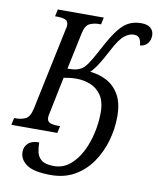

<svg xmlns="http://www.w3.org/2000/svg" viewBox="-122 -799 927 1127"><g transform="rotate(10 341.5 -235.0)"><path d="M259 250Q157 250 114.5 220Q72 190 72 145Q72 113 94 93Q116 73 159 73Q159 103 165 131Q171 159 194 177Q217 195 267 195Q320 195 360.5 162.5Q401 130 428.5 77Q456 24 470 -38.5Q484 -101 484 -161Q484 -228 457.5 -265.5Q431 -303 391 -318Q351 -333 311 -333Q287 -333 268 -330.5Q249 -328 234 -325L190 -111Q188 -104 186.5 -95Q185 -86 185 -81Q185 -56 203.5 -49Q222 -42 251 -42H263L254 0H-20L-11 -42H1Q32 -42 57 -54Q82 -66 93 -114L196 -603Q201 -620 201 -633Q201 -658 182 -665Q163 -672 134 -672H122L131 -714H405L396 -672H384Q353 -672 328 -660Q303 -648 293 -600L247 -382Q289 -382 310.5 -390Q332 -398 347 -413Q362 -429 383 -464.5Q404 -500 434 -557Q469 -621 498.5 -656.5Q528 -692 559 -706Q590 -720 628 -720Q665 -720 684 -703.5Q703 -687 703 -660Q703 -629 685.5 -610Q668 -591 642 -590Q642 -610 633 -628Q624 -646 597 -646Q570 -647 540.5 -623.5Q511 -600 474 -528Q444 -471 423 -438.5Q402 -406 382 -387Q437 -382 482.5 -357.5Q528 -333 556 -284Q584 -235 584 -155Q584 -82 563.5 -10.5Q543 61 502.5 120Q462 179 401 214.5Q340 250 259 250Z"/></g></svg>

Font: Noto Serif SemiCondensed
Style: Italic
Weight: 400
Width: 4
Italic angle: -12°
Designer: Monotype Design Team
Foundry: Monotype Imaging Inc.
Version: Version 2.013